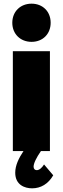

<svg xmlns="http://www.w3.org/2000/svg" viewBox="-20 -823 342 1046"><path d="M152 -803C91 -803 47 -760 47 -699C47 -638 91 -595 152 -595C213 -595 256 -638 256 -699C256 -760 213 -803 152 -803ZM203 0H252V-544H50V0H108C82 39 63 78 63 118C63 184 114 203 155 203C202 203 243 179 270 132L220 73C208 92 194 104 180 104C170 104 163 97 163 85C163 67 178 36 203 0Z"/></svg>

Font: Montserrat ExtraBold
Style: Regular
Weight: 800
Designer: Julieta Ulanovsky
Foundry: Julieta Ulanovsky
Version: Version 4.000